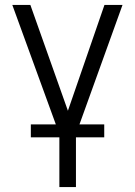

<svg xmlns="http://www.w3.org/2000/svg" viewBox="-20 -550 540 769"><path d="M101.6 -530.3 252 -106.4 398.4 -530.3H470.7L298.3 -51.8H397.5V0H284.2V199.2H217.8V0H103.5V-51.8H203.6L29.3 -530.3Z"/></svg>

Font: Pretendard Std Light
Style: Regular
Weight: 300
Designer: Base glyphs from Inter by Rasmus Andersson; Hangeul glyphs from Noto Sans CJK(Source Han Sans) by Jang Soo-young and Kan
Foundry: Kil Hyung-jin
Version: Version 1.309